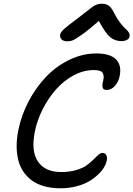

<svg xmlns="http://www.w3.org/2000/svg" viewBox="-20 -1032 714 1027"><path d="M338.9 -811Q319.8 -811 309.6 -821.3Q299.3 -831.5 301.8 -847.2Q304.2 -859.4 321.8 -876Q339.4 -892.6 400.9 -938Q420.4 -952.6 443.6 -971.2Q466.8 -989.7 475.3 -995.8Q483.9 -1002 496.3 -1007.1Q508.8 -1012.2 522.9 -1012.2Q547.4 -1012.2 562 -1001.5Q576.7 -990.7 590.8 -961.9Q605.5 -932.6 622.8 -910.2Q640.1 -887.7 651.1 -878.4Q662.1 -869.1 668.7 -858.9Q675.3 -848.6 672.9 -836.9Q671.4 -825.7 659.2 -818.8Q647 -812 630.9 -812Q594.7 -812 569.3 -833.3Q543.9 -854.5 508.8 -919.9Q451.2 -869.6 415 -844.5Q378.9 -819.3 366.5 -815.2Q354 -811 338.9 -811ZM303.2 -24.9Q255.4 -24.9 216.3 -35.9Q177.2 -46.9 149.9 -67.1Q122.6 -87.4 104 -115.5Q85.4 -143.6 77.1 -178.5Q68.8 -213.4 69.1 -252.9Q69.3 -292.5 78.1 -335.9Q94.2 -416.5 133.5 -491Q172.9 -565.4 227.3 -622.1Q281.7 -678.7 351.8 -712.4Q421.9 -746.1 495.1 -746.1Q569.8 -746.1 600.8 -714.1Q631.8 -682.1 620.1 -625Q613.8 -594.2 594.7 -572.5Q575.7 -550.8 549.8 -550.8Q531.2 -550.8 528.6 -565.7Q525.9 -580.6 532.2 -601.1Q532.7 -605 533.2 -606.9Q537.6 -630.4 527.8 -643.8Q518.1 -657.2 481 -657.2Q427.2 -657.2 374.5 -629.2Q321.8 -601.1 280.5 -554.7Q239.3 -508.3 208.7 -448.5Q178.2 -388.7 166 -326.2Q145.5 -223.1 183.3 -167.5Q221.2 -111.8 307.1 -111.8Q352.1 -111.8 387.7 -122.3Q423.3 -132.8 443.8 -147.9Q464.4 -163.1 479.2 -178Q494.1 -192.9 505.6 -203.4Q517.1 -213.9 526.9 -213.9Q542 -213.9 548.3 -202.4Q554.7 -190.9 550.8 -172.9Q547.4 -155.3 535.9 -136Q524.4 -116.7 502.9 -96.7Q481.4 -76.7 453.9 -60.8Q426.3 -44.9 386.7 -34.9Q347.2 -24.9 303.2 -24.9Z"/></svg>

Font: Shantell Sans Bouncy
Style: Italic
Weight: 400
Italic angle: -11.31°
Designer: Stephen Nixon, Anya Danilova, Shantell Martin
Foundry: Arrow Type
Version: Version 1.006;[9816181b4]